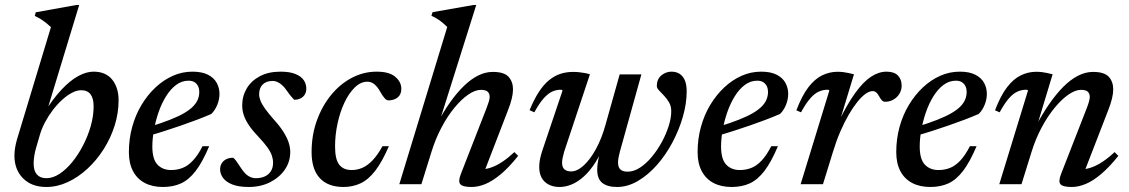

<svg xmlns="http://www.w3.org/2000/svg" viewBox="-20 -734 4497 765"><path d="M126 -152.5Q119.5 -132 116.8 -114.5Q114 -97 114 -83Q114 -53.5 127 -38.8Q140 -24 165 -24Q190.5 -24 217 -41.2Q243.5 -58.5 267.8 -88.2Q292 -118 311.2 -155.2Q330.5 -192.5 341.8 -232.5Q353 -272.5 353 -310.5Q353 -342 340.8 -358.2Q328.5 -374.5 303.5 -374.5Q286 -374.5 266.5 -364.2Q247 -354 227.5 -336.2Q208 -318.5 190.5 -295.5Q173 -272.5 159.5 -247Q146 -221.5 138.5 -195.5ZM183 -626Q173.5 -635 164 -642.5Q154.5 -650 143.5 -657Q132.5 -664 118.5 -670.5L122.5 -685L283.5 -714H295.5L159.5 -267L153 -280Q190 -339.5 224.8 -376.5Q259.5 -413.5 291.8 -431Q324 -448.5 352.5 -448.5Q401.5 -448.5 427 -416.8Q452.5 -385 452.5 -334.5Q452.5 -283.5 436.8 -233.5Q421 -183.5 393 -139.5Q365 -95.5 328.5 -61.8Q292 -28 250 -8.5Q208 11 164.5 11Q106 11 71.8 -23.5Q37.5 -58 37.5 -114Q37.5 -129.5 40.2 -145.8Q43 -162 48 -179.5Z M731 -412.5Q704 -412.5 681.5 -395.5Q659 -378.5 641.5 -350.2Q624 -322 612 -287.5Q600 -253 593.5 -217.2Q587 -181.5 587 -150.5Q587 -99.5 607.5 -78Q628 -56.5 662 -56.5Q686 -56.5 707.2 -64.8Q728.5 -73 748.2 -93.8Q768 -114.5 787 -151.5H813.5Q787 -88.5 759.8 -53Q732.5 -17.5 701 -3.2Q669.5 11 629 11Q587 11 556.5 -5.2Q526 -21.5 509.8 -52.5Q493.5 -83.5 493.5 -128Q493.5 -180.5 506.8 -228.5Q520 -276.5 544 -316.2Q568 -356 599.8 -385.8Q631.5 -415.5 668.8 -432Q706 -448.5 746.5 -448.5Q785 -448.5 808.8 -436.2Q832.5 -424 843.5 -403.8Q854.5 -383.5 854.5 -360Q854.5 -337.5 845.5 -315.8Q836.5 -294 822 -280Q794.5 -268 764 -256.5Q733.5 -245 701.8 -234Q670 -223 637.2 -212.5Q604.5 -202 572.5 -193L574 -228.5Q622.5 -243 657.2 -256.8Q692 -270.5 714.8 -284Q737.5 -297.5 750.2 -311Q763 -324.5 768.5 -338.5Q774 -352.5 774 -367Q774 -381 769 -391Q764 -401 754.8 -406.8Q745.5 -412.5 731 -412.5Z M909 -105.5Q914.5 -102 921 -92.8Q927.5 -83.5 942 -62Q956.5 -40.5 970.5 -32.2Q984.5 -24 999 -24Q1019.5 -24 1035 -31Q1050.5 -38 1059.2 -51.8Q1068 -65.5 1068 -85.5Q1068 -99.5 1063.2 -114Q1058.5 -128.5 1045.5 -146.8Q1032.5 -165 1008.5 -190.5Q984.5 -215.5 970.8 -236.5Q957 -257.5 951 -276.2Q945 -295 945 -314Q945 -351 963 -381.5Q981 -412 1015.2 -430.2Q1049.5 -448.5 1097.5 -448.5Q1134.5 -448.5 1157 -439.2Q1179.5 -430 1190 -415Q1200.5 -400 1200.5 -381Q1200.5 -368 1194.8 -358Q1189 -348 1178 -342.2Q1167 -336.5 1152 -336.5Q1148 -341 1141.2 -348.5Q1134.5 -356 1121.5 -374.5Q1109 -392.5 1094.8 -402Q1080.5 -411.5 1066.5 -411.5Q1041 -411.5 1026.8 -397.5Q1012.5 -383.5 1012.5 -358Q1012.5 -346.5 1017.8 -333Q1023 -319.5 1036.2 -300.8Q1049.5 -282 1073 -255.5Q1096.5 -229.5 1110.2 -207.2Q1124 -185 1130.2 -165.8Q1136.5 -146.5 1136.5 -128.5Q1136.5 -89.5 1114.8 -58Q1093 -26.5 1055.8 -7.8Q1018.5 11 971 11Q931.5 11 906.2 1.2Q881 -8.5 869 -24.8Q857 -41 857 -59Q857 -73 863.5 -83.5Q870 -94 881.8 -99.8Q893.5 -105.5 909 -105.5Z M1444 -408.5Q1417 -408.5 1393.5 -385.5Q1370 -362.5 1352.2 -324.8Q1334.5 -287 1324.8 -241.5Q1315 -196 1315 -150.5Q1315 -99.5 1331.5 -78Q1348 -56.5 1381.5 -56.5Q1403 -56.5 1423.5 -65.2Q1444 -74 1464 -94.8Q1484 -115.5 1504 -151.5H1529.5Q1502.5 -89 1475 -53.5Q1447.5 -18 1416.5 -3.5Q1385.5 11 1348.5 11Q1287 11 1254.2 -24.2Q1221.5 -59.5 1221.5 -128Q1221.5 -195 1242.2 -253Q1263 -311 1298.8 -355Q1334.5 -399 1381.5 -423.8Q1428.5 -448.5 1480.5 -448.5Q1531 -448.5 1555 -428Q1579 -407.5 1579 -380Q1579 -358 1565 -346.2Q1551 -334.5 1529 -334Q1520 -333.5 1511.5 -343.8Q1503 -354 1493.5 -371Q1484 -388 1471.8 -398.2Q1459.5 -408.5 1444 -408.5Z M1699 -128.5 1659 0H1571L1762 -626.5Q1753 -635.5 1744 -643Q1735 -650.5 1724.2 -657.5Q1713.5 -664.5 1699 -671L1703.5 -685.5L1865.5 -714H1877.5L1727 -236.5L1720.5 -239.5Q1746 -287.5 1773 -325.8Q1800 -364 1828 -391.2Q1856 -418.5 1885 -433Q1914 -447.5 1944 -447.5Q1988.5 -447.5 2006.2 -428Q2024 -408.5 2024 -378Q2024 -361.5 2019 -340.8Q2014 -320 2003.5 -293.5L1904.5 -36.5L1898 -59.5Q1916.5 -59.5 1937.5 -66.8Q1958.5 -74 1981.8 -89.5Q2005 -105 2029.5 -128L2044.5 -113Q2008 -67 1975.2 -39.8Q1942.5 -12.5 1914 -0.8Q1885.5 11 1859 11Q1823.5 11 1814 -0.2Q1804.5 -11.5 1816.5 -41.5L1918.5 -303Q1924.5 -318.5 1927.8 -329.5Q1931 -340.5 1931 -348.5Q1931 -361 1923.2 -368.5Q1915.5 -376 1896 -376Q1873 -376 1845.5 -357Q1818 -338 1790.2 -304.2Q1762.5 -270.5 1738.8 -225.5Q1715 -180.5 1699 -128.5Z M2449 -437.5H2535.5L2449.5 -128.5Q2446 -115.5 2444.2 -105Q2442.5 -94.5 2442.5 -86.5Q2442.5 -67 2452.2 -58.5Q2462 -50 2480.5 -50Q2505.5 -50 2530.2 -66.2Q2555 -82.5 2577.2 -109.2Q2599.5 -136 2617 -168.2Q2634.5 -200.5 2644.5 -232.5Q2654.5 -264.5 2654.5 -290.5Q2654.5 -311 2645.8 -326Q2637 -341 2625.8 -352.8Q2614.5 -364.5 2605.8 -373.8Q2597 -383 2597 -391.5Q2597 -418.5 2615 -433.5Q2633 -448.5 2655.5 -448.5Q2674.5 -448.5 2688.2 -439.5Q2702 -430.5 2709 -413.2Q2716 -396 2716 -370Q2716 -322 2701 -269.5Q2686 -217 2659.5 -167Q2633 -117 2597.8 -77Q2562.5 -37 2521.8 -13Q2481 11 2438.5 11Q2400.5 11 2380 -5Q2359.5 -21 2359.5 -58.5Q2359.5 -71.5 2362 -87.2Q2364.5 -103 2369.5 -121.5L2385 -176.5L2395 -175Q2376 -124 2353.2 -88.2Q2330.5 -52.5 2306.2 -30.8Q2282 -9 2257.5 1Q2233 11 2210.5 11Q2172.5 11 2150.5 -9.8Q2128.5 -30.5 2128.5 -69.5Q2128.5 -96.5 2140 -131.5L2221.5 -373.5Q2220 -375 2218.2 -375.8Q2216.5 -376.5 2213.5 -376.5Q2196.5 -376.5 2180 -369Q2163.5 -361.5 2146.2 -342.2Q2129 -323 2109 -286.5L2090 -295Q2108 -338.5 2127.2 -368Q2146.5 -397.5 2168.2 -415Q2190 -432.5 2213.5 -440Q2237 -447.5 2263 -447.5Q2276.5 -447.5 2288 -446.2Q2299.5 -445 2310.2 -443Q2321 -441 2330.5 -438L2228 -130Q2224 -116 2221.8 -105.2Q2219.5 -94.5 2219.5 -86Q2219.5 -67.5 2229 -59.2Q2238.5 -51 2255.5 -51Q2280 -51 2306 -75Q2332 -99 2354.8 -140.8Q2377.5 -182.5 2392.5 -236.5Z M2997 -412.5Q2970 -412.5 2947.5 -395.5Q2925 -378.5 2907.5 -350.2Q2890 -322 2878 -287.5Q2866 -253 2859.5 -217.2Q2853 -181.5 2853 -150.5Q2853 -99.5 2873.5 -78Q2894 -56.5 2928 -56.5Q2952 -56.5 2973.2 -64.8Q2994.5 -73 3014.2 -93.8Q3034 -114.5 3053 -151.5H3079.5Q3053 -88.5 3025.8 -53Q2998.5 -17.5 2967 -3.2Q2935.5 11 2895 11Q2853 11 2822.5 -5.2Q2792 -21.5 2775.8 -52.5Q2759.5 -83.5 2759.5 -128Q2759.5 -180.5 2772.8 -228.5Q2786 -276.5 2810 -316.2Q2834 -356 2865.8 -385.8Q2897.5 -415.5 2934.8 -432Q2972 -448.5 3012.5 -448.5Q3051 -448.5 3074.8 -436.2Q3098.5 -424 3109.5 -403.8Q3120.5 -383.5 3120.5 -360Q3120.5 -337.5 3111.5 -315.8Q3102.5 -294 3088 -280Q3060.5 -268 3030 -256.5Q2999.5 -245 2967.8 -234Q2936 -223 2903.2 -212.5Q2870.5 -202 2838.5 -193L2840 -228.5Q2888.5 -243 2923.2 -256.8Q2958 -270.5 2980.8 -284Q3003.5 -297.5 3016.2 -311Q3029 -324.5 3034.5 -338.5Q3040 -352.5 3040 -367Q3040 -381 3035 -391Q3030 -401 3020.8 -406.8Q3011.5 -412.5 2997 -412.5Z M3284.5 -373.5Q3283.5 -375 3281.8 -375.8Q3280 -376.5 3277 -376.5Q3259.5 -376.5 3242.8 -369.2Q3226 -362 3208.8 -342.5Q3191.5 -323 3171.5 -286.5L3153 -294.5Q3175.5 -353.5 3201.2 -386.8Q3227 -420 3256.2 -434Q3285.5 -448 3316.5 -448Q3328.5 -448 3339.2 -446.8Q3350 -445.5 3360.5 -443.2Q3371 -441 3382.5 -438L3324 -245L3321 -248Q3356 -320 3388 -364.2Q3420 -408.5 3450.8 -428.5Q3481.5 -448.5 3512 -448.5Q3543 -448.5 3557.8 -433Q3572.5 -417.5 3572.5 -393Q3572.5 -374.5 3563.2 -359.8Q3554 -345 3539.2 -336.8Q3524.5 -328.5 3506.5 -328.5Q3500 -328.5 3494.8 -333.2Q3489.5 -338 3483.5 -349Q3477.5 -360.5 3471.2 -365.8Q3465 -371 3456.5 -371Q3444 -371 3428.2 -359.8Q3412.5 -348.5 3395.5 -327.2Q3378.5 -306 3361.2 -276.2Q3344 -246.5 3328 -209.5Q3312 -172.5 3299 -129.5L3259 0H3170Z M3788.5 -412.5Q3761.5 -412.5 3739 -395.5Q3716.5 -378.5 3699 -350.2Q3681.5 -322 3669.5 -287.5Q3657.5 -253 3651 -217.2Q3644.5 -181.5 3644.5 -150.5Q3644.5 -99.5 3665 -78Q3685.5 -56.5 3719.5 -56.5Q3743.5 -56.5 3764.8 -64.8Q3786 -73 3805.8 -93.8Q3825.5 -114.5 3844.5 -151.5H3871Q3844.5 -88.5 3817.2 -53Q3790 -17.5 3758.5 -3.2Q3727 11 3686.5 11Q3644.5 11 3614 -5.2Q3583.5 -21.5 3567.2 -52.5Q3551 -83.5 3551 -128Q3551 -180.5 3564.2 -228.5Q3577.5 -276.5 3601.5 -316.2Q3625.5 -356 3657.2 -385.8Q3689 -415.5 3726.2 -432Q3763.5 -448.5 3804 -448.5Q3842.5 -448.5 3866.2 -436.2Q3890 -424 3901 -403.8Q3912 -383.5 3912 -360Q3912 -337.5 3903 -315.8Q3894 -294 3879.5 -280Q3852 -268 3821.5 -256.5Q3791 -245 3759.2 -234Q3727.5 -223 3694.8 -212.5Q3662 -202 3630 -193L3631.5 -228.5Q3680 -243 3714.8 -256.8Q3749.5 -270.5 3772.2 -284Q3795 -297.5 3807.8 -311Q3820.5 -324.5 3826 -338.5Q3831.5 -352.5 3831.5 -367Q3831.5 -381 3826.5 -391Q3821.5 -401 3812.2 -406.8Q3803 -412.5 3788.5 -412.5Z M3963 -286.5 3944.5 -294.5Q3967 -353.5 3992.8 -386.8Q4018.5 -420 4047.8 -434Q4077 -448 4108 -448Q4120 -448 4130.8 -446.8Q4141.5 -445.5 4152 -443.2Q4162.5 -441 4174 -438L4110.5 -228L4106.5 -230Q4133 -280 4160.8 -320Q4188.5 -360 4217 -388.5Q4245.5 -417 4275.2 -432.2Q4305 -447.5 4335 -447.5Q4380 -447.5 4397.8 -428Q4415.5 -408.5 4415.5 -378Q4415.5 -361.5 4410.5 -340.8Q4405.5 -320 4395 -293.5L4295.5 -36.5L4289.5 -59.5Q4307.5 -59.5 4328.5 -66.8Q4349.5 -74 4373 -89.5Q4396.5 -105 4421 -128L4436 -113Q4399 -67 4366.5 -39.8Q4334 -12.5 4305.2 -0.8Q4276.5 11 4250.5 11Q4214.5 11 4205.2 -0.2Q4196 -11.5 4208 -41.5L4310 -303Q4316 -318.5 4319 -329.5Q4322 -340.5 4322 -348.5Q4322 -361 4314.2 -368.5Q4306.5 -376 4287 -376Q4264.5 -376 4237 -357Q4209.5 -338 4181.8 -304.2Q4154 -270.5 4130 -225.5Q4106 -180.5 4090 -128.5L4050 0H3961.5L4076 -373.5Q4075 -375 4073.2 -375.8Q4071.5 -376.5 4068.5 -376.5Q4051 -376.5 4034.2 -369.2Q4017.5 -362 4000.2 -342.5Q3983 -323 3963 -286.5Z"/></svg>

Font: Newsreader 24pt Medium
Style: Italic
Weight: 500
Italic angle: -17°
Designer: Hugues Gentile
Foundry: Production Type
Version: Version 1.003